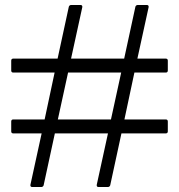

<svg xmlns="http://www.w3.org/2000/svg" viewBox="-20 -747 718 770"><path d="M645 -512H531L576 -718C577 -724 574 -727 569 -727H532C528 -727 524 -724 523 -720L478 -512H265L310 -718C311 -724 308 -727 303 -727H265C261 -727 257 -724 256 -720L211 -512H33C28 -512 25 -509 25 -504V-464C25 -459 28 -456 33 -456H199L159 -268H33C28 -268 25 -265 25 -260V-220C25 -215 28 -212 33 -212H147L102 -6C101 0 104 3 109 3H146C150 3 154 0 155 -4L200 -212H413L368 -6C367 0 370 3 375 3H413C417 3 421 0 422 -4L467 -212H645C650 -212 653 -215 653 -220V-260C653 -265 650 -268 645 -268H479L519 -456H645C650 -456 653 -459 653 -464V-504C653 -509 650 -512 645 -512ZM212 -268 253 -456H466L425 -268Z"/></svg>

Font: Shippori Mincho OTF Medium
Style: Regular
Weight: 500
Designer: FONTDASU
Foundry: FONTDASU / Google Inc. / but / Adobe
Version: Version 3.300;hotconv 1.0.109;makeotfexe 2.5.65596